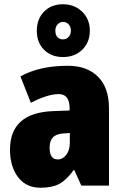

<svg xmlns="http://www.w3.org/2000/svg" viewBox="-20 -872 581 902"><path d="M492 -363V0H362L329 -73H326Q294 -28 260 -9Q226 10 170 10Q103 10 65 -39.5Q27 -89 27 -169Q27 -342 229 -350L307 -353V-363Q307 -430 256 -430Q204 -430 125 -389L76 -513Q165 -563 299 -563Q389 -563 440.5 -511.5Q492 -460 492 -363ZM277 -245Q244 -243 228.5 -226.5Q213 -210 213 -179Q213 -123 251 -123Q275 -123 291.5 -145Q308 -167 308 -201V-247ZM153 -727Q153 -783 187 -817.5Q221 -852 276 -852Q330 -852 366 -817Q402 -782 402 -728Q402 -673 366.5 -638.5Q331 -604 276 -604Q221 -604 187 -638Q153 -672 153 -727ZM313 -728Q313 -746 302.5 -757.5Q292 -769 276 -769Q261 -769 250.5 -757.5Q240 -746 240 -728Q240 -709 249.5 -698Q259 -687 276 -687Q292 -687 302.5 -698.5Q313 -710 313 -728Z"/></svg>

Font: Noto Sans Display Black Narrow
Style: Regular
Weight: 900
Width: 4
Designer: Monotype Design team
Foundry: Monotype Imaging Inc.
Version: Version 1.000